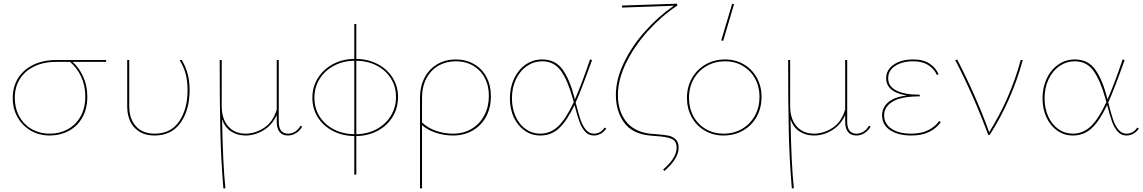

<svg xmlns="http://www.w3.org/2000/svg" viewBox="-20 -731 6189 1040"><path d="M555 -396H373Q408 -365 430.5 -316Q453 -267 453 -207Q453 -141 425.5 -93.5Q398 -46 351.5 -21.5Q305 3 250 3Q192 3 146.5 -23.5Q101 -50 75 -96Q49 -142 49 -200Q49 -261 78 -307.5Q107 -354 160.5 -380Q214 -406 286 -406H555ZM359 -396H286Q217 -396 166 -371.5Q115 -347 87.5 -303Q60 -259 60 -201Q60 -146 84 -101.5Q108 -57 151.5 -32Q195 -7 250 -7Q302 -7 345.5 -30Q389 -53 415.5 -98.5Q442 -144 442 -209Q442 -268 419.5 -316Q397 -364 359 -396Z M669 -157V-406H680V-157Q680 -87 716.5 -47Q753 -7 818 -7Q905 -7 950.5 -73.5Q996 -140 996 -243Q996 -292 985.5 -331Q975 -370 953 -405L964 -407Q986 -370 996.5 -331Q1007 -292 1007 -243Q1007 -135 958 -66Q909 3 817 3Q748 3 708.5 -39.5Q669 -82 669 -157Z M1617 -45Q1604 -23 1583.5 -10Q1563 3 1540 3Q1510 3 1494.5 -16Q1479 -35 1479 -72V-108Q1454 -53 1407 -25Q1360 3 1310 3Q1266 3 1232.5 -18.5Q1199 -40 1183 -84Q1187 157 1201 289H1190Q1177 134 1173.5 -20Q1170 -174 1170 -406H1181V-157Q1181 -87 1216 -47Q1251 -7 1310 -7Q1362 -7 1410.5 -38.5Q1459 -70 1479 -138V-406H1490V-72Q1490 -7 1541 -7Q1560 -7 1577.5 -17.5Q1595 -28 1608 -50Z M1910 6V215H1899V6Q1834 5 1782.5 -22Q1731 -49 1701.5 -95.5Q1672 -142 1672 -201Q1672 -260 1701.5 -307.5Q1731 -355 1782.5 -383Q1834 -411 1899 -412V-601H1910V-412Q1974 -411 2025.5 -384Q2077 -357 2106.5 -310.5Q2136 -264 2136 -206Q2136 -146 2107 -98.5Q2078 -51 2026.5 -23Q1975 5 1910 6ZM2125 -206Q2125 -262 2097.5 -306Q2070 -350 2021 -375.5Q1972 -401 1910 -402V-4Q1972 -5 2021 -32Q2070 -59 2097.5 -104.5Q2125 -150 2125 -206ZM1899 -4V-402Q1837 -401 1788 -374.5Q1739 -348 1711 -303Q1683 -258 1683 -201Q1683 -145 1711 -100.5Q1739 -56 1788 -30.5Q1837 -5 1899 -4Z M2639 -209Q2639 -149 2614 -101Q2589 -53 2542 -25Q2495 3 2433 3Q2387 3 2342 -11.5Q2297 -26 2266 -53V289H2255V-201Q2255 -264 2280.5 -311.5Q2306 -359 2350 -384Q2394 -409 2448 -409Q2504 -409 2547.5 -384Q2591 -359 2615 -314Q2639 -269 2639 -209ZM2628 -211Q2628 -296 2578 -347.5Q2528 -399 2448 -399Q2397 -399 2355.5 -375.5Q2314 -352 2290 -307Q2266 -262 2266 -201V-68Q2295 -39 2340 -23Q2385 -7 2433 -7Q2492 -7 2536 -34Q2580 -61 2604 -107.5Q2628 -154 2628 -211Z M3264 -35Q3252 -17 3234.5 -7Q3217 3 3197 3Q3168 3 3149 -18.5Q3130 -40 3118.5 -72Q3107 -104 3092 -162Q3051 -76 3008.5 -36.5Q2966 3 2906 3Q2860 3 2822.5 -23Q2785 -49 2763.5 -94.5Q2742 -140 2742 -198Q2742 -257 2764.5 -305Q2787 -353 2827 -381Q2867 -409 2917 -409Q2988 -409 3027 -355Q3066 -301 3092 -201Q3094 -195 3094 -192Q3132 -279 3176 -409L3187 -406Q3128 -241 3098 -176Q3113 -117 3124 -84Q3135 -51 3153 -29Q3171 -7 3197 -7Q3214 -7 3229 -15Q3244 -23 3255 -40ZM3088 -178 3082 -199Q3055 -296 3018 -347.5Q2981 -399 2917 -399Q2872 -399 2834.5 -373.5Q2797 -348 2775 -302Q2753 -256 2753 -199Q2753 -144 2773 -100Q2793 -56 2828 -31.5Q2863 -7 2906 -7Q2961 -7 3003 -46.5Q3045 -86 3088 -178Z M3536 -4Q3576 -1 3599.5 3.5Q3623 8 3639.5 23.5Q3656 39 3656 69Q3656 128 3579 195L3572 187Q3645 125 3645 69Q3645 32 3616.5 20.5Q3588 9 3532 6L3498 3Q3403 -7 3359.5 -68.5Q3316 -130 3316 -216Q3316 -301 3359.5 -391.5Q3403 -482 3475 -562.5Q3547 -643 3630 -700L3350 -690L3349 -701L3647 -711L3649 -701Q3564 -645 3490.5 -564Q3417 -483 3372 -391.5Q3327 -300 3327 -216Q3327 -130 3370.5 -74Q3414 -18 3499 -7Z M3701 -201Q3701 -260 3728 -307.5Q3755 -355 3802 -382Q3849 -409 3908 -409Q3964 -409 4009 -382.5Q4054 -356 4079.5 -310Q4105 -264 4105 -206Q4105 -146 4078.5 -98.5Q4052 -51 4005 -24Q3958 3 3899 3Q3843 3 3797.5 -23.5Q3752 -50 3726.5 -96.5Q3701 -143 3701 -201ZM4094 -206Q4094 -261 4070 -305Q4046 -349 4003.5 -374Q3961 -399 3908 -399Q3852 -399 3807.5 -373.5Q3763 -348 3737.5 -303Q3712 -258 3712 -201Q3712 -146 3736 -101.5Q3760 -57 3803 -32Q3846 -7 3899 -7Q3955 -7 3999.5 -33Q4044 -59 4069 -104.5Q4094 -150 4094 -206ZM3887 -513 3946 -711 3956 -708 3897 -509Z M4696 -45Q4683 -23 4662.5 -10Q4642 3 4619 3Q4589 3 4573.5 -16Q4558 -35 4558 -72V-108Q4533 -53 4486 -25Q4439 3 4389 3Q4345 3 4311.5 -18.5Q4278 -40 4262 -84Q4266 157 4280 289H4269Q4256 134 4252.5 -20Q4249 -174 4249 -406H4260V-157Q4260 -87 4295 -47Q4330 -7 4389 -7Q4441 -7 4489.5 -38.5Q4538 -70 4558 -138V-406H4569V-72Q4569 -7 4620 -7Q4639 -7 4656.5 -17.5Q4674 -28 4687 -50Z M5076 -70Q5055 -38 5015 -17.5Q4975 3 4917 3Q4845 3 4801.5 -26Q4758 -55 4758 -106Q4758 -148 4790.5 -176.5Q4823 -205 4891 -214Q4837 -222 4808.5 -246Q4780 -270 4780 -307Q4780 -353 4821 -381Q4862 -409 4927 -409Q4981 -409 5015 -386.5Q5049 -364 5064 -329L5055 -325Q5040 -358 5008 -378.5Q4976 -399 4927 -399Q4867 -399 4829 -374Q4791 -349 4791 -307Q4791 -263 4835.5 -240.5Q4880 -218 4962 -218V-209Q4862 -209 4815.5 -181Q4769 -153 4769 -106Q4769 -61 4808.5 -34Q4848 -7 4916 -7Q4969 -7 5007 -25.5Q5045 -44 5067 -75Z M5520 -406Q5461 -188 5341 0H5333Q5254 -213 5154 -406L5165 -408Q5269 -207 5338 -15Q5452 -197 5509 -406Z M6149 -35Q6137 -17 6119.5 -7Q6102 3 6082 3Q6053 3 6034 -18.5Q6015 -40 6003.5 -72Q5992 -104 5977 -162Q5936 -76 5893.5 -36.5Q5851 3 5791 3Q5745 3 5707.5 -23Q5670 -49 5648.5 -94.5Q5627 -140 5627 -198Q5627 -257 5649.5 -305Q5672 -353 5712 -381Q5752 -409 5802 -409Q5873 -409 5912 -355Q5951 -301 5977 -201Q5979 -195 5979 -192Q6017 -279 6061 -409L6072 -406Q6013 -241 5983 -176Q5998 -117 6009 -84Q6020 -51 6038 -29Q6056 -7 6082 -7Q6099 -7 6114 -15Q6129 -23 6140 -40ZM5973 -178 5967 -199Q5940 -296 5903 -347.5Q5866 -399 5802 -399Q5757 -399 5719.5 -373.5Q5682 -348 5660 -302Q5638 -256 5638 -199Q5638 -144 5658 -100Q5678 -56 5713 -31.5Q5748 -7 5791 -7Q5846 -7 5888 -46.5Q5930 -86 5973 -178Z"/></svg>

Font: Ysabeau Hairline
Style: Regular
Weight: 100
Designer: Christian Thalmann (Catharsis Fonts)
Version: Version 0.003